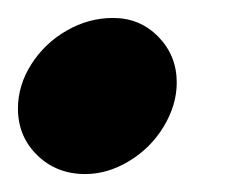

<svg xmlns="http://www.w3.org/2000/svg" viewBox="-30 -182 280 214"><path d="M-10 -61Q-10 -87 5 -110.5Q20 -134 44.5 -148Q69 -162 96 -162Q126 -162 146.5 -141Q167 -120 167 -90Q167 -65 152.5 -41Q138 -17 114 -2.5Q90 12 65 12Q33 12 11.5 -9Q-10 -30 -10 -61Z"/></svg>

Font: Open Sauce Two ExtraBold Italic
Style: Regular
Weight: 800
Italic angle: -10°
Designer: Alfredo Marco Pradil
Foundry: Creative Sauce Fz LLC
Version: Version 1.477